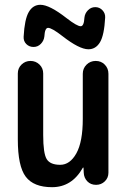

<svg xmlns="http://www.w3.org/2000/svg" viewBox="-20 -775 540 805"><path d="M420.9 -701.2Q417 -627.9 399.4 -598.1Q381.8 -568.4 350.6 -568.4Q312.5 -568.4 241.2 -624Q197.3 -658.2 181.6 -658.2Q168 -658.2 166 -622.1Q164.1 -604.5 151.4 -591.3Q138.7 -578.1 120.6 -578.1Q102.5 -578.1 90.3 -590.3Q78.1 -602.5 79.1 -621.1Q83 -694.3 100.6 -724.6Q118.2 -754.9 149.4 -754.9Q187.5 -754.9 258.8 -699.2Q302.7 -665 318.4 -665Q332 -665 334 -701.2Q335.9 -718.8 348.6 -731.9Q361.3 -745.1 379.4 -745.1Q397.5 -745.1 409.7 -731.9Q421.9 -718.8 420.9 -701.2ZM198.2 9.8Q121.1 9.8 87.9 -34.2Q54.7 -78.1 54.7 -190.4V-466.8Q54.7 -489.3 70.3 -504.4Q85.9 -519.5 107.9 -519.5Q129.9 -519.5 145.5 -504.4Q161.1 -489.3 161.1 -466.8V-209Q161.1 -131.8 175.8 -107.9Q190.4 -84 232.4 -84Q273.4 -84 300.3 -132.3Q327.1 -180.7 327.1 -276.4V-465.8Q327.1 -488.3 342.8 -503.9Q358.4 -519.5 381.3 -519.5Q404.3 -519.5 419.4 -503.9Q434.6 -488.3 434.6 -465.8V-50.8Q434.6 -29.3 419.4 -14.6Q404.3 0 382.8 0Q360.4 0 346.2 -14.6Q332 -29.3 331.1 -50.8L330.1 -72.3H329.1Q327.1 -72.3 327.1 -71.3Q281.2 9.8 198.2 9.8Z"/></svg>

Font: Rounded Mgen+ 2m medium
Style: Regular
Weight: 500
Designer: [Source Han Sans]
Ryoko NISHIZUKA  (kana & ideographs); Paul D. Hunt (Latin, Greek & Cyrillic); Wenlong ZHANG  (bopomofo
Version: Version 1.059.20150602